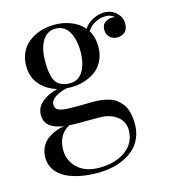

<svg xmlns="http://www.w3.org/2000/svg" viewBox="-109 -559 812 907"><g transform="rotate(-15 297.5 -105.5)"><path d="M67.9 -73.2Q67.9 -109.9 97.2 -135.3Q126.5 -160.6 174.8 -172.4Q124.5 -187.5 92.8 -223.4Q61 -259.3 61 -316.4Q61 -348.1 72 -374.5Q83 -400.9 100.8 -418.2Q118.7 -435.5 142.3 -447.5Q166 -459.5 190.4 -464.6Q214.8 -469.7 240.2 -469.7Q281.2 -469.7 319.1 -455.3Q356.9 -440.9 381.8 -412.1Q401.9 -439.5 429.2 -452.1Q456.5 -464.8 481.4 -464.8Q517.1 -464.8 541 -442.1Q564.9 -419.4 564.9 -389.6Q564.9 -360.4 549.6 -347.4Q534.2 -334.5 512.2 -334.5Q491.7 -334.5 476.6 -347.9Q461.4 -361.3 461.4 -384.8Q461.4 -408.2 476.6 -419.9Q491.7 -431.6 512.2 -431.6Q520.5 -431.6 526.9 -429.7Q509.3 -445.8 482.9 -445.8Q459.5 -445.8 435.1 -434.3Q410.6 -422.9 393.1 -397Q414.1 -362.8 414.1 -316.4Q414.1 -276.9 398.4 -246.3Q382.8 -215.8 357.2 -198.2Q331.5 -180.7 301.8 -172.1Q272 -163.6 240.2 -163.6Q226.6 -163.6 219.7 -164.6Q187 -158.2 162.4 -142.6Q137.7 -127 137.7 -106Q137.7 -93.3 144.3 -85.7Q150.9 -78.1 165.5 -74.7Q180.2 -71.3 194.3 -70.3Q208.5 -69.3 232.9 -69.3Q251.5 -69.3 279.5 -69.8Q307.6 -70.3 320.8 -70.3Q341.8 -70.3 359.4 -68.4Q377 -66.4 397 -61Q417 -55.7 432.1 -44.9Q447.3 -34.2 460 -18.1Q472.7 -2 479.5 23.7Q486.3 49.3 486.3 82Q486.3 118.7 473.4 148.7Q460.4 178.7 438.7 199Q417 219.2 387.5 233.2Q357.9 247.1 325.4 253.4Q293 259.8 257.8 259.8Q211.4 259.8 172.1 252Q132.8 244.1 102.1 228.3Q71.3 212.4 53.7 186Q36.1 159.7 36.1 125Q36.1 96.2 48.6 73Q61 49.8 80.8 36.4Q100.6 22.9 120.6 15.4Q140.6 7.8 160.6 5.4Q67.9 -7.8 67.9 -73.2ZM153.3 -316.4Q153.3 -291 154.8 -273.7Q156.2 -256.3 161.4 -237.8Q166.5 -219.2 175.5 -208.3Q184.6 -197.3 200.9 -190.2Q217.3 -183.1 240.2 -183.1Q282.7 -183.1 304.7 -220.2Q326.7 -257.3 326.7 -316.4Q326.7 -375.5 304.7 -412.8Q282.7 -450.2 240.2 -450.2Q197.8 -450.2 175.5 -412.6Q153.3 -375 153.3 -316.4ZM127 114.3Q127 165.5 165.3 201.9Q203.6 238.3 272 238.3Q349.6 238.3 400.1 201.7Q450.7 165 450.7 101.6Q450.7 59.1 417 33.9Q383.3 8.8 333 8.8H216.3Q203.6 8.8 184.1 7.8Q127 40 127 114.3Z"/></g></svg>

Font: Bodoni* 11pt
Style: Regular
Weight: 400
Version: Version 2.3